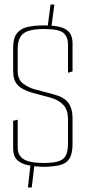

<svg xmlns="http://www.w3.org/2000/svg" viewBox="-20 -734 378 847"><path d="M175 2Q133 1 102.5 -5.5Q72 -12 55 -29Q38 -46 38 -78V-201L58 -206V-82Q58 -49 84 -32Q110 -15 174 -15Q218 -15 241 -23.5Q264 -32 272 -51.5Q280 -71 280 -103V-207Q280 -249 259.5 -271Q239 -293 204 -303L122 -325Q77 -338 57.5 -359Q38 -380 38 -423V-523Q38 -566 54.5 -587Q71 -608 101.5 -615Q132 -622 175 -622Q217 -622 244.5 -615Q272 -608 286 -591Q300 -574 300 -542V-419L280 -413V-537Q280 -572 259.5 -589Q239 -606 174 -606Q108 -606 83 -586Q58 -566 58 -519V-421Q58 -384 81 -366Q104 -348 133 -340L216 -318Q262 -306 281 -281Q300 -256 300 -211V-100Q300 -56 286.5 -34.5Q273 -13 245.5 -6Q218 1 175 2ZM103 93 115 -11 132 -8 120 93ZM206 -611 190 -614 203 -714H220Z"/></svg>

Font: Smooch Sans Thin
Style: Regular
Weight: 100
Designer: Robert E. Leuschke
Foundry: Robert E. Leuschke
Version: Version 1.010